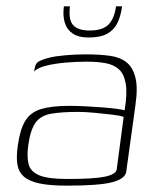

<svg xmlns="http://www.w3.org/2000/svg" viewBox="-20 -576 499 604"><path d="M190 8Q137 8 104 1Q71 -6 54.5 -21Q38 -36 34.5 -60Q31 -84 36 -118Q43 -169 59.5 -196Q76 -223 109.5 -233Q143 -243 198 -243Q223 -243 251 -241.5Q279 -240 304.5 -238Q330 -236 348 -233.5Q366 -231 372 -229Q381 -282 375.5 -313Q370 -344 353.5 -358.5Q337 -373 311 -377.5Q285 -382 252 -382Q219 -382 185.5 -379Q152 -376 125.5 -369.5Q99 -363 87 -351L89 -360Q91 -378 105.5 -384.5Q120 -391 133 -394Q151 -399 184 -402Q217 -405 250 -405Q293 -405 325.5 -400.5Q358 -396 378 -380Q398 -364 406 -332Q414 -300 406 -245L377 -35Q373 -13 332 -2.5Q291 8 190 8ZM192 -13Q275 -13 309 -20Q343 -27 347 -42L369 -208Q361 -212 335.5 -215Q310 -218 279.5 -221Q249 -224 226 -224Q175 -224 142 -218.5Q109 -213 92.5 -191Q76 -169 69 -120Q64 -83 70 -59.5Q76 -36 103.5 -24.5Q131 -13 192 -13ZM258 -458Q228 -458 209.5 -470Q191 -482 184 -504Q177 -526 181 -556H200Q195 -513 210.5 -496.5Q226 -480 262 -480Q304 -480 322 -499.5Q340 -519 345 -556H364Q360 -525 349 -503Q338 -481 316.5 -469.5Q295 -458 258 -458Z"/></svg>

Font: Genos Thin ExtraLight
Style: Italic
Weight: 250
Italic angle: -8°
Version: Version 1.010